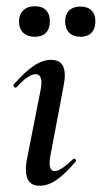

<svg xmlns="http://www.w3.org/2000/svg" viewBox="-20 -587 326 616"><path d="M63 -43Q63 -62 69 -89L110 -297Q113 -311 113 -321Q113 -349 94 -349Q71 -349 33 -307Q32 -306 30 -306Q26 -306 24 -309.5Q22 -313 24 -316Q60 -357 88.5 -376Q117 -395 144 -395Q188 -395 188 -346Q188 -331 183 -306L142 -89Q139 -74 139 -64Q139 -38 156 -38Q174 -38 214 -76Q216 -78 218 -78Q221 -78 223 -74.5Q225 -71 222 -68Q188 -28 161 -9.5Q134 9 107 9Q63 9 63 -43ZM41 -519Q41 -541 55 -554Q69 -567 92 -567Q115 -567 127.5 -554.5Q140 -542 140 -519Q140 -495 127.5 -482Q115 -469 92 -469Q68 -469 54.5 -482Q41 -495 41 -519ZM189 -519Q189 -541 202 -553.5Q215 -566 238 -566Q261 -566 273.5 -553.5Q286 -541 286 -519Q286 -495 273.5 -482Q261 -469 238 -469Q215 -469 202 -482Q189 -495 189 -519Z"/></svg>

Font: Cormorant Infant SemiBold
Style: Italic
Weight: 600
Italic angle: -10°
Designer: Christian Thalmann (Catharsis Fonts)
Foundry: Catharsis Fonts
Version: Version 4.000